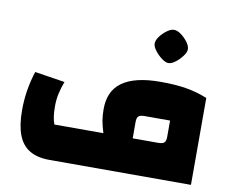

<svg xmlns="http://www.w3.org/2000/svg" viewBox="-81 -861 1186 968"><g transform="rotate(10 512.0 -377.5)"><path d="M229 0Q168 0 128 -23.5Q88 -47 69 -96.5Q50 -146 50 -223Q50 -275 58 -325Q66 -375 82 -424L236 -400Q223 -366 216.5 -335Q210 -304 210 -272Q210 -243 213 -221Q216 -199 223 -180H474Q463 -215 458.5 -240.5Q454 -266 454 -300Q454 -345 469 -379.5Q484 -414 516 -437.5Q548 -461 597 -473Q646 -485 714 -485Q788 -485 843.5 -476Q899 -467 954 -445V0ZM624 -180H755Q777 -180 785.5 -188Q794 -196 794 -218V-301H663Q641 -301 632.5 -293Q624 -285 624 -263ZM735 -585Q720 -585 700 -600Q680 -615 665 -635Q650 -655 650 -670Q650 -687 664.5 -706.5Q679 -726 699 -740.5Q719 -755 735 -755Q752 -755 771.5 -740.5Q791 -726 805.5 -706.5Q820 -687 820 -670Q820 -655 805 -635Q790 -615 770.5 -600Q751 -585 735 -585Z"/></g></svg>

Font: Changa ExtraBold
Style: Regular
Weight: 800
Designer: Eduardo Rodriguez Tunni
Foundry: Eduardo Rodriguez Tunni
Version: Version 3.002; ttfautohint (v1.8.2)